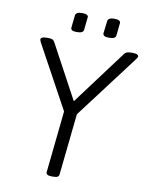

<svg xmlns="http://www.w3.org/2000/svg" viewBox="-94 -927 769 996"><g transform="rotate(10 291.0 -429.0)"><path d="M247 2Q217 2 219 -16L253 -341L72 -673Q70 -678 68.5 -681.5Q67 -685 67 -688Q67 -694 74.5 -698Q82 -702 100 -702H107Q120 -702 127.5 -699Q135 -696 140 -687L307 -377H275L507 -688Q513 -696 521.5 -699Q530 -702 544 -702H550Q568 -702 575 -698Q582 -694 582 -688Q582 -685 579.5 -681.5Q577 -678 574 -673L321 -338L287 -16Q286 -6 279 -2Q272 2 255 2ZM416 -758Q399 -758 391.5 -762.5Q384 -767 384 -776L392 -842Q393 -850 401.5 -855Q410 -860 427 -860Q445 -860 452.5 -855Q460 -850 459 -842L452 -776Q451 -767 442.5 -762.5Q434 -758 416 -758ZM247 -758Q229 -758 221.5 -762.5Q214 -767 215 -776L222 -842Q223 -850 231.5 -855Q240 -860 258 -860Q275 -860 283 -855Q291 -850 289 -842L282 -776Q281 -767 272.5 -762.5Q264 -758 247 -758Z"/></g></svg>

Font: Asap Light
Style: Italic
Weight: 300
Italic angle: -6°
Designer: Pablo Cosgaya
Foundry: Omnibus-Type
Version: Version 3.001